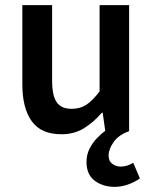

<svg xmlns="http://www.w3.org/2000/svg" viewBox="-20 -511 596 748"><path d="M427 217Q381 217 349 193Q317 169 317 120Q317 92 328.5 69Q340 46 357 28Q374 10 390 -1L380 -72H377Q344 -34 306.5 -11Q269 12 219 12Q140 12 103.5 -39Q67 -90 67 -183V-491H183V-198Q183 -138 201 -112.5Q219 -87 259 -87Q292 -87 316.5 -103Q341 -119 368 -155V-491H483V0Q443 14 423 42Q403 70 403 95Q403 117 418 127.5Q433 138 450 138Q464 138 476 134Q488 130 499 123L525 184Q506 198 479.5 207.5Q453 217 427 217Z"/></svg>

Font: Mada SemiBold
Style: Regular
Weight: 600
Designer: Khaled Hosny
Version: Version 1.5